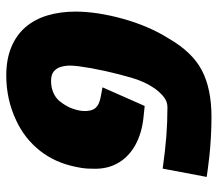

<svg xmlns="http://www.w3.org/2000/svg" viewBox="-61 -620 691 609"><g transform="rotate(-90 284.5 -315.5)"><path d="M217.8 9.8Q185.1 9.8 151.6 7.8Q118.2 5.9 91.6 2.9Q64.9 0 51.8 -2L27.8 -5.4L54.2 -145Q109.4 -137.2 155.5 -133.5Q201.7 -129.9 249 -129.9Q268.6 -129.9 284.4 -143.8Q300.3 -157.7 311 -174.3Q329.6 -201.7 341.3 -240.5Q353 -279.3 363.8 -327.6Q369.1 -351.6 372.8 -372.3Q376.5 -393.1 378.7 -410.2Q380.9 -427.2 380.9 -439.5Q380.9 -453.6 377 -467.5Q373 -481.4 362.8 -490.2Q352.5 -499 332 -499Q312.5 -499 296.1 -492.2Q279.8 -485.4 269.5 -473.6Q260.7 -462.9 254.2 -451.9Q247.6 -440.9 243.7 -428.7Q240.7 -420.4 238.8 -410.9Q236.8 -401.4 236.8 -392.6Q236.8 -376 241.7 -365.7Q246.6 -355.5 257.3 -349.6Q268.1 -343.8 285.6 -340.8L312 -335.9L252.9 -202.1L214.4 -206.1Q166.5 -211.4 130.4 -231Q94.2 -250.5 74 -283.2Q53.7 -315.9 53.7 -359.4Q53.7 -371.6 54.4 -385.7Q55.2 -399.9 60.1 -422.4Q73.7 -487.8 111.8 -535.4Q149.9 -583 206.5 -609.4Q272.9 -641.1 349.6 -641.1Q400.9 -641.1 439.2 -625.2Q477.5 -609.4 502.7 -580.3Q527.8 -551.3 540 -510.7Q552.2 -470.2 552.2 -420.9Q552.2 -387.7 546.4 -349.4Q540.5 -311 529.5 -271.5Q518.6 -231.9 502.9 -195.1Q487.3 -158.2 467.8 -127.4Q424.3 -51.3 366 -20.8Q307.6 9.8 217.8 9.8Z"/></g></svg>

Font: Open Sans SemiCondensed ExtraBold
Style: Italic
Weight: 800
Width: 4
Italic angle: -12°
Designer: Monotype Design Team
Foundry: Monotype Imaging Inc.
Version: Version 3.003